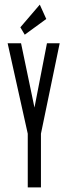

<svg xmlns="http://www.w3.org/2000/svg" viewBox="-20 -810 290 830"><path d="M100 0V-232L13 -623H71L129 -345L183 -623H238L157 -232V0ZM87 -660 68 -692 152 -790 180 -728Z"/></svg>

Font: Inconsolata UltraCondensed Medium
Style: Regular
Weight: 500
Width: 1
Monospace: yes
Designer: Raph Levien, Cyreal, Brenton Simpson
Foundry: Raph Levien, Cyreal, Google
Version: Version 3.001; ttfautohint (v1.8.2.53-6de2)